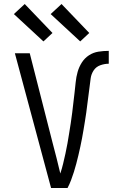

<svg xmlns="http://www.w3.org/2000/svg" viewBox="-20 -935 590 955"><path d="M316 0H234L54 -670H128L242 -223Q252 -186 261.5 -148Q271 -110 280 -72Q288 -96 294 -121Q300 -146 305.5 -171Q311 -196 315.5 -221.5Q320 -247 324 -272.5Q328 -298 332 -323Q336 -348 339 -373.5Q342 -399 345 -424.5Q348 -450 351 -475.5Q354 -501 356.5 -526.5Q359 -552 366 -577Q373 -602 387 -624Q401 -646 422.5 -660Q444 -674 469.5 -678Q495 -682 521 -682V-618Q500 -618 479 -610.5Q458 -603 446 -585Q434 -567 431 -545.5Q428 -524 425.5 -502.5Q423 -481 420 -460Q417 -439 414.5 -417.5Q412 -396 409 -374.5Q406 -353 402.5 -332Q399 -311 395.5 -289.5Q392 -268 388 -247Q384 -226 379.5 -205Q375 -184 370 -163Q365 -142 359.5 -121Q354 -100 347.5 -79.5Q341 -59 333.5 -39Q326 -19 316 0ZM379 -729 232 -865 286 -915 424 -771ZM196 -729 49 -865 103 -915 241 -771Z"/></svg>

Font: Lode Term
Style: Regular
Weight: 400
Monospace: yes
Designer: Belleve Invis
Foundry: Belleve Invis
Version: Version 29.2.0